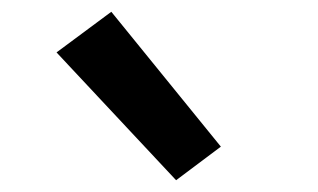

<svg xmlns="http://www.w3.org/2000/svg" viewBox="-20 -836 540 326"><path d="M279 -530 76 -747 169 -816 355 -587Z"/></svg>

Font: Iosevka
Style: Bold
Weight: 700
Monospace: yes
Designer: Belleve Invis
Foundry: Belleve Invis
Version: Version 32.5.0; ttfautohint (v1.8.4)